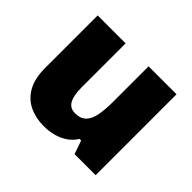

<svg xmlns="http://www.w3.org/2000/svg" viewBox="-129 -736 928 928"><g transform="rotate(45 335.0 -271.5)"><path d="M604 -553V0H460L436 -69H425Q408 -41 381.5 -23.5Q355 -6 323.5 2Q292 10 258 10Q204 10 160 -11Q116 -32 90.5 -77Q65 -122 65 -193V-553H256V-251Q256 -197 271.5 -169Q287 -141 322 -141Q358 -141 378 -160.5Q398 -180 405.5 -218Q413 -256 413 -311V-553Z"/></g></svg>

Font: Noto Sans Armenian Black
Style: Regular
Weight: 900
Version: Version 2.007